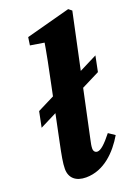

<svg xmlns="http://www.w3.org/2000/svg" viewBox="-141 -781 623 858"><g transform="rotate(-20 170.5 -352.0)"><path d="M213.1 -432.9 19.1 -335.5 4.1 -261.5 198.1 -359.1 213.1 -432.9ZM340.5 -483.3 141.4 -382.9 126.4 -309.1 325.5 -409.2 340.5 -483.3ZM115.6 15.1C201.6 15.1 264.5 -50.7 303.9 -117.6L273.8 -138C240.9 -96.3 218.4 -76.1 202.4 -76.1C192.3 -76.1 184.6 -83.3 184.6 -96.9C184.6 -106.9 186.9 -120.7 191.4 -139.9L312.1 -706.9L296.8 -719.2L86.2 -662.8L80.7 -625.2L205.6 -605L150.8 -638.9C139.6 -567.7 124.5 -495.4 109.8 -425L57.8 -174.3C45.4 -115 38.8 -79.8 38.8 -52.9C38.8 -8.9 68.1 15.1 115.6 15.1Z"/></g></svg>

Font: Source Serif 4 Variable
Style: Italic
Weight: 400
Italic angle: -12°
Designer: Frank Grießhammer
Foundry: Adobe Systems Incorporated
Version: Version 4.004;hotconv 1.0.116;makeotfexe 2.5.65601